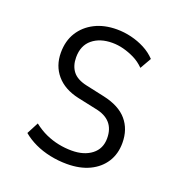

<svg xmlns="http://www.w3.org/2000/svg" viewBox="-99 -582 633 675"><g transform="rotate(20 217.5 -244.5)"><path d="M222 8Q190 8 159 1.5Q128 -5 101.5 -17.5Q75 -30 55 -47L78 -91Q101 -73 124.5 -62.5Q148 -52 172.5 -47Q197 -42 222 -42Q268 -42 296.5 -64Q325 -86 325 -125Q325 -160 306.5 -181Q288 -202 251 -209L181 -224Q127 -236 98 -270Q69 -304 69 -353Q69 -397 89 -429Q109 -461 144.5 -479Q180 -497 227 -497Q254 -497 281 -490.5Q308 -484 332 -471.5Q356 -459 374 -440L350 -398Q332 -416 311.5 -426Q291 -436 270 -441.5Q249 -447 228 -447Q182 -447 153.5 -423.5Q125 -400 125 -356Q125 -324 141 -303.5Q157 -283 194 -275L263 -260Q323 -247 352 -213Q381 -179 381 -128Q381 -87 361.5 -56.5Q342 -26 306.5 -9Q271 8 222 8Z"/></g></svg>

Font: Nunito Sans 10pt Condensed Light
Style: Regular
Weight: 300
Width: 3
Designer: Vernon Adams
Foundry: Vernon Adams
Version: Version 3.101;gftools[0.9.27]